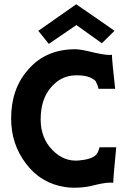

<svg xmlns="http://www.w3.org/2000/svg" viewBox="-20 -867 601 897"><path d="M515 -723 456 -665Q442 -675 402.5 -703Q363 -731 337 -750Q250 -691 208 -662L159 -723L336 -847Q456 -765 515 -723ZM445 -179H523Q509 -34 509 -13Q483 -17 425 -3Q380 10 327 10Q304 10 285 7Q171 -10 101 -103Q32 -194 32 -313Q32 -452 111 -541Q193 -637 332 -637Q357 -637 421 -621Q483 -607 503 -611Q503 -586 518 -452H440Q439 -463 427 -488Q398 -517 332 -515Q268 -514 222 -463Q170 -407 170 -309Q170 -221 226 -165Q278 -112 346 -117Q407 -122 428 -143Q439 -154 445 -179Z"/></svg>

Font: GFS Neohellenic Rg
Style: Bold
Weight: 700
Designer: Designed by Takis Katsoulidis and George D. Matthiopoulos.
Foundry: Designed by Takis Katsoulidis and George D. Matthiopoulos.
Version: Version 1.0